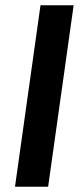

<svg xmlns="http://www.w3.org/2000/svg" viewBox="-20 -710 321 730"><path d="M163 0H37L134 -690H260Z"/></svg>

Font: Exo 2.0 Semi Bold
Style: Italic
Weight: 600
Italic angle: -8°
Designer: Natanael Gama
Version: Version 1.001;PS 001.001;hotconv 1.0.70;makeotf.lib2.5.58329